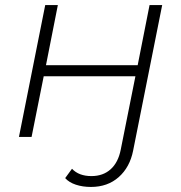

<svg xmlns="http://www.w3.org/2000/svg" viewBox="-20 -542 718 760"><path d="M238 163 265 126Q292 155 342 155Q388 155 418 128Q448 101 458 50L516 -240H153L105 0H55L159 -522H209L162 -284H525L572 -522H622L507 54Q494 120 450 159Q406 198 340 198Q307 198 280 189Q253 180 238 163Z"/></svg>

Font: Montserrat Alternates Light
Style: Italic
Weight: 300
Italic angle: -11.3°
Designer: Julieta Ulanovsky
Foundry: Julieta Ulanovsky
Version: Version 7.200